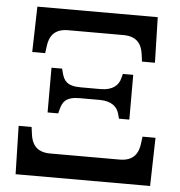

<svg xmlns="http://www.w3.org/2000/svg" viewBox="-52 -763 762 812"><g transform="rotate(5 329.5 -357.0)"><path d="M69 -521H124L128 -551C133 -591 152 -626 212 -626H447C507 -626 526 -591 531 -551L535 -521H590L585 -714H74ZM156 -272H201L206 -291C214 -320 226 -344 286 -344H371C424 -344 447 -319 454 -291L459 -272H503V-462H459L454 -443C447 -415 424 -390 371 -390H286C226 -390 214 -414 206 -443L201 -462H156ZM44 0H615L620 -205H565L561 -175C556 -135 537 -100 477 -100H182C122 -100 103 -135 98 -175L94 -205H39Z"/></g></svg>

Font: Noto Serif Medium
Style: Regular
Weight: 500
Designer: Monotype Design Team
Foundry: Monotype Imaging Inc.
Version: Version 2.013